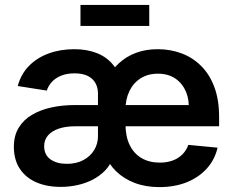

<svg xmlns="http://www.w3.org/2000/svg" viewBox="-20 -746 945 777"><path d="M225.6 10.3Q169.4 10.3 126.7 -8.3Q84 -26.9 60.1 -63.2Q36.1 -99.6 36.1 -151.9Q36.1 -197.3 55.9 -229.5Q75.7 -261.7 110.1 -281.7Q144.5 -301.8 188.5 -311.3Q232.4 -320.8 280.8 -320.8H784.7L743.7 -293.9Q747.1 -339.8 732.7 -374.3Q718.3 -408.7 689.5 -428.2Q660.6 -447.8 619.1 -447.8Q578.1 -447.8 548.6 -428.7Q519 -409.7 503.4 -376.7Q487.8 -343.8 487.8 -302.7V-244.6Q487.8 -193.8 504.9 -158.9Q522 -124 553.2 -106Q584.5 -87.9 626.5 -87.9Q655.3 -87.9 678.2 -96.2Q701.2 -104.5 717.5 -120.6Q733.9 -136.7 742.2 -159.7L860.4 -148.4Q849.6 -100.6 817.6 -64.7Q785.6 -28.8 736.6 -8.8Q687.5 11.2 624.5 11.2Q569.8 11.2 525.4 -5.6Q481 -22.5 450 -52.7Q418.9 -83 403.3 -124L411.1 -424.8Q431.2 -462.4 461.2 -490Q491.2 -517.6 530.5 -532.2Q569.8 -546.9 618.2 -546.9Q669.9 -546.9 714.8 -530Q759.8 -513.2 793.9 -479.2Q828.1 -445.3 847.4 -393.8Q866.7 -342.3 866.7 -272.9V-234.9H283.2Q245.6 -234.9 217.5 -225.3Q189.5 -215.8 174.1 -197.8Q158.7 -179.7 158.7 -154.8Q158.7 -119.1 184.3 -101.1Q210 -83 250.5 -83Q289.6 -83 317.9 -98.4Q346.2 -113.8 361.3 -139.2Q376.5 -164.6 376.5 -194.8V-367.2Q376.5 -392.6 365.5 -411.1Q354.5 -429.7 333.5 -439.5Q312.5 -449.2 281.2 -449.2Q250.5 -449.2 227.3 -439.7Q204.1 -430.2 189.7 -414.3Q175.3 -398.4 169.4 -379.4L51.8 -397.9Q64.9 -446.3 97.2 -479.2Q129.4 -512.2 176.5 -529.5Q223.6 -546.9 280.8 -546.9Q332 -546.9 372.3 -531Q412.6 -515.1 439 -482.2Q465.3 -449.2 473.1 -397.5L462.9 -103H435.1Q424.8 -75.7 404.1 -54.7Q383.3 -33.7 355.2 -19Q327.1 -4.4 293.9 2.9Q260.7 10.3 225.6 10.3ZM584 -726.1V-641.1H305.7V-726.1Z"/></svg>

Font: Inter 18pt SemiBold
Style: Regular
Weight: 600
Designer: Rasmus Andersson
Foundry: rsms
Version: Version 4.001;git-66647c0bb